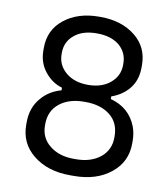

<svg xmlns="http://www.w3.org/2000/svg" viewBox="-82 -783 760 867"><g transform="rotate(10 298.0 -350.0)"><path d="M315 14H297Q193 14 127 -40Q63 -92 63 -176V-188Q63 -255 103 -301Q138 -342 193 -357V-369Q147 -382 114 -423Q81 -464 81 -520V-532Q81 -614 142 -663Q205 -714 303 -714H309Q407 -714 470 -663Q531 -614 531 -532V-520Q531 -436 462 -390Q440 -376 419 -369V-357Q507 -333 538 -252Q549 -222 549 -188V-176Q549 -92 485 -40Q419 14 315 14ZM300 -62H312Q379 -62 423 -97Q465 -132 465 -188V-194Q465 -256 422 -290Q379 -324 309 -324H303Q234 -324 191 -290Q147 -255 147 -194V-188Q147 -131 190 -97Q233 -62 300 -62ZM447 -518V-524Q447 -575 409 -607Q371 -638 306 -638Q241 -638 204 -607Q165 -576 165 -524V-518Q165 -468 204 -435Q243 -402 306 -402Q369 -402 408 -435Q447 -468 447 -518Z"/></g></svg>

Font: Rilu
Style: Regular
Weight: 500
Designer: Alí Sinisterra
Foundry: Alí Sinisterra
Version: 0.1